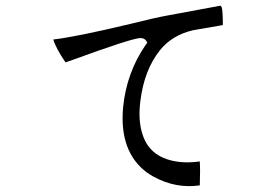

<svg xmlns="http://www.w3.org/2000/svg" viewBox="-20 -656 960 666"><path d="M753 -569 649 -551Q577 -534 535 -482Q480 -413 467 -306Q458 -238 475 -188Q502 -105 605 -94Q638 -91 673 -96Q675 -68 673 -13Q590 -1 513 -43Q500 -50 489 -58Q393 -130 407 -284Q419 -404 485 -500Q488 -504 491 -508Q484 -524 467 -524Q439 -524 223 -445Q213 -442 209 -440H207Q173 -490 165 -519Q244 -528 436 -574Q515 -594 565 -603L743 -636Q746 -637 749 -631Q753 -618 753 -569Z"/></svg>

Font: cwTeXYen
Style: Medium
Weight: 500
Version: Version 1.17